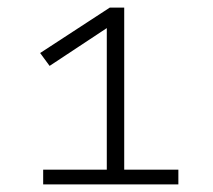

<svg xmlns="http://www.w3.org/2000/svg" viewBox="-20 -725 563 507"><path d="M94 -238V-277H262V-672L288 -668L111 -551L86 -585L270 -705H308V-277H451V-238Z"/></svg>

Font: Nunito Sans 7pt SemiExpanded ExtraLight
Style: Regular
Weight: 250
Width: 6
Designer: Vernon Adams
Foundry: Vernon Adams
Version: Version 3.101;gftools[0.9.27]